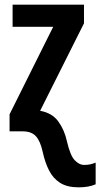

<svg xmlns="http://www.w3.org/2000/svg" viewBox="-20 -563 430 823"><path d="M317 240Q268 240 238 221Q208 202 190.5 168Q173 134 163 88Q153 42 134 21Q115 0 77 0H21V-73L208 -448H34V-543H340V-463L152 -88Q203 -79 229.5 -43Q256 -7 267 43Q281 104 300.5 124Q320 144 340 144Q355 144 366.5 141.5Q378 139 390 134V227Q361 240 317 240Z"/></svg>

Font: Avrile Sans Condensed SemiBold
Style: Regular
Weight: 600
Width: 3
Designer: Monotype Design Team
Foundry: Monotype Imaging Inc.
Version: Version 2.001;September 10, 2019;FontCreator 11.5.0.2425 64-